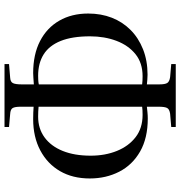

<svg xmlns="http://www.w3.org/2000/svg" viewBox="6 -788 799 851"><g transform="rotate(-90 405.5 -362.5)"><path d="M268 17V-3L327 -8Q347 -11 352.5 -21.5Q358 -32 358 -59V-111Q349 -110 334 -108.5Q319 -107 306 -107Q219 -107 159.5 -141Q100 -175 70 -233.5Q40 -292 40 -364Q40 -440 72.5 -496Q105 -552 164.5 -583.5Q224 -615 303 -615Q317 -615 332 -614.5Q347 -614 358 -613V-670Q358 -696 352 -706Q346 -716 325 -717L268 -722V-742H547V-722L487 -717Q468 -716 462.5 -704.5Q457 -693 457 -667V-612Q474 -613 485.5 -614Q497 -615 507 -615Q590 -615 649 -584.5Q708 -554 739.5 -499Q771 -444 771 -371Q771 -314 752.5 -266.5Q734 -219 698.5 -183.5Q663 -148 612.5 -128Q562 -108 500 -108Q491 -108 478 -109Q465 -110 457 -111V-55Q457 -31 463 -21Q469 -11 489 -8L547 -3V17ZM322 -130Q332 -130 342 -130.5Q352 -131 358 -132V-591Q349 -592 336.5 -592.5Q324 -593 314 -593Q261 -593 222 -564.5Q183 -536 162 -484Q141 -432 141 -360Q141 -296 162 -244Q183 -192 223 -161Q263 -130 322 -130ZM493 -130Q552 -130 591 -161.5Q630 -193 650 -246Q670 -299 670 -363Q670 -442 649.5 -493Q629 -544 590 -568.5Q551 -593 495 -593Q489 -593 477.5 -592.5Q466 -592 457 -590V-132Q463 -131 474 -130.5Q485 -130 493 -130Z"/></g></svg>

Font: Literata 60pt
Style: Regular
Weight: 400
Designer: Latin by Veronika Burian and Jose Scaglione. Greek by Irene Vlachou. Cyrillic by Vera Evstafieva.
Foundry: TypeTogether
Version: Version 3.002